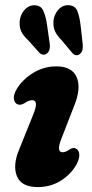

<svg xmlns="http://www.w3.org/2000/svg" viewBox="-20 -730 366 761"><path d="M228.5 -126.5Q240 -126.5 256.5 -138Q270.5 -147 281 -141Q291.5 -136.5 294 -120.5Q296.5 -104.5 284 -79.5Q261.5 -39 221 -13.8Q180.5 11.5 130 11.5Q64.5 11.5 47 -31.8Q29.5 -75 56.5 -139L110.5 -273Q124 -305.5 122.5 -319.2Q121 -333 106.5 -333Q95.5 -333 77 -321Q61 -311.5 49.5 -316.5Q38 -321 35.2 -337.2Q32.5 -353.5 46.5 -377.5Q69.5 -415.5 111.8 -441.2Q154 -467 203 -467Q265.5 -467 284 -423.8Q302.5 -380.5 274 -310.5L224 -182Q201.5 -126.5 228.5 -126.5ZM299.4 -629.5 307.9 -554Q309.1 -542.5 306.9 -532.8Q304.6 -523 297.3 -516.5Q289.6 -510 281.5 -511.2Q273.4 -512.5 267.4 -519L226.1 -568.5Q204.6 -590.5 197.3 -607.8Q190 -625 192 -648.5Q194.9 -672.5 210.5 -690.8Q226.1 -709 247.1 -709.5Q276.3 -710 285.8 -688Q295.3 -666 299.4 -629.5ZM166.5 -631.5 177.1 -556.5Q178.7 -545.5 176.7 -535.8Q174.6 -526 167.3 -519Q160 -512.5 151.7 -513.2Q143.4 -514 137 -520L94.4 -567.5Q72.2 -588.5 64.3 -605.2Q56.4 -622 58 -645.5Q60 -669.5 75 -688.2Q90 -707 111.4 -709Q140.6 -710.5 150.9 -689Q161.3 -667.5 166.5 -631.5Z"/></svg>

Font: Fraunces 72pt SuperSoft
Style: Bold Italic
Weight: 700
Italic angle: -16°
Version: Version 1.000;[0bf87f6ff]